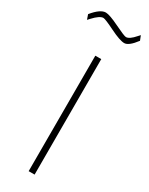

<svg xmlns="http://www.w3.org/2000/svg" viewBox="-288 -966 782 1008"><g transform="rotate(30 103.0 -462.0)"><path d="M92 0V-700H128V0ZM256 -885Q217 -833 190 -833Q163 -833 102.5 -863Q42 -893 30 -893Q8 -893 -28 -854L-40 -841L-50 -870Q-6 -924 27 -924Q50 -924 110.5 -894.5Q171 -865 182 -865Q203 -865 234 -901L245 -913Z"/></g></svg>

Font: Titillium Web[RUS by Daymarius]
Style: Regular
Weight: 200
Designer: Cyrillization by Daymarius
Foundry: Cyrillization by Daymarius
Version: Version 1.002 September 11, 2018